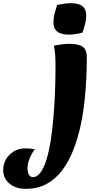

<svg xmlns="http://www.w3.org/2000/svg" viewBox="-251 -860 632 1214"><path d="M-88 334Q-152 334 -191.5 300.5Q-231 267 -231 215Q-231 181 -214.5 150Q-198 119 -166 98.5Q-134 78 -90 78Q-79 78 -62 79.5Q-45 81 -30 85Q-39 93 -50 112.5Q-61 132 -69 156.5Q-77 181 -77 205Q-77 230 -68 245Q-59 260 -44 260Q-16 260 6 229.5Q28 199 44 145.5Q60 92 70.5 22.5Q81 -47 87.5 -125.5Q94 -204 97 -285Q100 -366 100 -441Q100 -477 98 -510Q96 -543 90 -571Q113 -576 139.5 -579.5Q166 -583 185 -583Q248 -583 273 -563.5Q298 -544 298 -497Q298 -442 295 -371Q292 -300 283.5 -221Q275 -142 258 -63Q241 16 213 87.5Q185 159 144 214.5Q103 270 45.5 302Q-12 334 -88 334ZM271 -654Q251 -648 227.5 -644.5Q204 -641 181 -641Q158 -641 136 -647.5Q114 -654 100.5 -671Q87 -688 87 -720Q87 -748 94 -774Q101 -800 110 -828Q130 -833 154 -836.5Q178 -840 200 -840Q224 -840 245.5 -833.5Q267 -827 280.5 -810.5Q294 -794 294 -762Q294 -734 287 -708Q280 -682 271 -654Z"/></svg>

Font: Merienda Black
Style: Regular
Weight: 900
Designer: Eduardo Rodriguez Tunni
Foundry: Eduardo Rodriguez Tunni
Version: Version 2.001